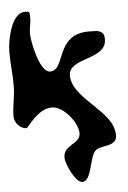

<svg xmlns="http://www.w3.org/2000/svg" viewBox="-64 -643 615 919"><g transform="rotate(-5 243.5 -183.5)"><path d="M219 110C219 142 262 234 294 234C342 234 339 112 373 87C404 64 474 82 474 24C474 -94 279 -164 279 -279C279 -366 461 -337 461 -437C461 -462 455 -473 427 -480C421 -480 393 -481 387 -481C223 -481 264 -306 186 -306C137 -306 106 -455 106 -496C106 -522 114 -545 114 -570C114 -574 113 -590 113 -593C112 -604 93 -601 89 -601C25 -601 0 -469 0 -417C0 -362 7 -309 7 -254C7 -202 -7 -156 -7 -107C-7 -78 20 -46 50 -46C51 -46 53 -47 53 -47C84 -83 125 -134 180 -134C234 -134 301 -52 301 0C301 54 219 47 219 110Z"/></g></svg>

Font: Charger
Style: Overspray
Weight: 400
Designer: Jasper
Foundry: Cannot Into Space Fonts
Version: Version 0.980